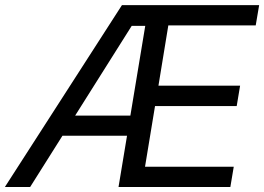

<svg xmlns="http://www.w3.org/2000/svg" viewBox="-41 -748 1057 768"><path d="M-21.5 0 446.8 -727.5H995.6L981.9 -646.5H632.3L592.8 -405.3H919.4L905.8 -323.7H579.1L539.1 -81.1H894L880.4 0H433.1L540 -644.5H485.8L79.6 0ZM179.2 -205.1 192.4 -285.6H527.3L514.2 -205.1Z"/></svg>

Font: Inter 16pt
Style: Italic
Weight: 400
Italic angle: -9.3988°
Version: Version 4.001;git-66647c0bb